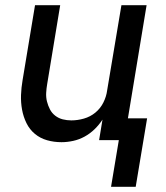

<svg xmlns="http://www.w3.org/2000/svg" viewBox="-20 -540 640 740"><path d="M503 180H408L438 0H362L375 -79Q362 -59 344.5 -42Q327 -25 306 -13.5Q285 -2 262 3Q239 8 217 8Q188 8 161.5 0.5Q135 -7 114.5 -24Q94 -41 82 -65.5Q70 -90 65 -117.5Q60 -145 61 -173.5Q62 -202 67 -231L115 -520H212L162 -217Q159 -200 158 -182.5Q157 -165 161 -149Q165 -133 172.5 -118.5Q180 -104 193 -94Q206 -84 222 -80Q238 -76 255 -76Q279 -76 303.5 -83Q328 -90 347.5 -106Q367 -122 378.5 -145Q390 -168 393 -192L448 -520H545L473 -84H547Z"/></svg>

Font: Iosevka Aile Medium
Style: Italic
Weight: 500
Italic angle: -9°
Designer: Belleve Invis
Foundry: Belleve Invis
Version: Version 31.1.0; ttfautohint (v1.8.4)